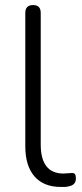

<svg xmlns="http://www.w3.org/2000/svg" viewBox="-20 -731 325 759"><path d="M220 8Q153 8 116.5 -33.5Q80 -75 80 -153V-680Q80 -711 111 -711Q141 -711 141 -680V-160Q141 -45 231 -45Q240 -45 247.5 -46Q255 -47 262 -47Q271 -48 275.5 -43.5Q280 -39 280 -25Q280 1 250 6Q243 8 235 8Q227 8 220 8Z"/></svg>

Font: Nunito Light
Style: Regular
Weight: 300
Designer: Vernon Adams
Foundry: Vernon Adams
Version: Version 3.601; ttfautohint (v1.8.2.53-6de2)